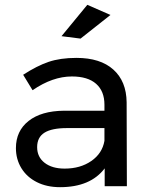

<svg xmlns="http://www.w3.org/2000/svg" viewBox="-20 -772 621 796"><path d="M414 0V-74Q355 4 229 4Q174 4 132.5 -17Q91 -38 68.5 -75Q46 -112 46 -158Q46 -229 98.5 -270.5Q151 -312 245 -313H413V-338Q413 -394 378.5 -424.5Q344 -455 278 -455Q198 -455 115 -398L76 -462Q133 -499 181.5 -515.5Q230 -532 297 -532Q396 -532 450 -483.5Q504 -435 505 -348L506 0ZM413 -188V-241H258Q195 -241 164.5 -222Q134 -203 134 -162Q134 -121 165 -97Q196 -73 248 -73Q313 -73 358.5 -104.5Q404 -136 413 -188ZM342 -752 438 -710 314 -612 235 -622Z"/></svg>

Font: Gontserrat
Style: Regular
Weight: 400
Designer: Julieta Ulanovsky
Foundry: Julieta Ulanovsky
Version: Version 6.001